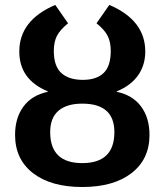

<svg xmlns="http://www.w3.org/2000/svg" viewBox="-20 -747 671 777"><path d="M313 9.8Q186 9.8 113.5 -46.4Q41 -102.5 41 -201.2Q41 -270 75 -315.9Q108.9 -361.8 173.3 -375.5V-377.4Q58.1 -424.8 58.1 -538.6Q58.1 -665 203.6 -727.1L255.4 -652.8Q222.2 -625.5 210 -601.1Q197.8 -576.7 197.8 -541Q197.8 -479 228.3 -451.4Q258.8 -423.8 315.4 -423.8Q370.1 -423.8 399.2 -451.4Q428.2 -479 428.2 -541Q428.2 -576.2 416 -601.1Q403.8 -626 370.6 -652.8L422.4 -727.1Q567.9 -665 567.9 -538.6Q567.9 -483.4 538.6 -441.9Q509.3 -400.4 452.6 -377.4V-375.5Q517.1 -361.8 551 -315.9Q585 -270 585 -201.2Q585 -102.5 512.2 -46.4Q439.5 9.8 313 9.8ZM313 -86.9Q442.9 -86.9 442.9 -212.4Q442.9 -327.6 313 -327.6Q250 -327.6 216.6 -298.8Q183.1 -270 183.1 -212.4Q183.1 -86.9 313 -86.9Z"/></svg>

Font: Arimo
Style: Bold
Weight: 700
Designer: Steve Matteson
Foundry: Monotype Imaging Inc.
Version: Version 1.33